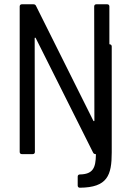

<svg xmlns="http://www.w3.org/2000/svg" viewBox="-20 -720 616 897"><path d="M491 -517V-690C491 -696 487 -700 481 -700H430C424 -700 420 -696 420 -690L421 -157C421 -153 418 -153 416 -156L148 -693C146 -698 141 -700 136 -700H82C76 -700 72 -696 72 -690V-10C72 -4 76 0 82 0H133C139 0 143 -4 143 -10L142 -541C142 -545 145 -545 147 -542L415 -7C417 -2 422 0 427 0C428 0 428 1 428 4C427 62 416 94 353 95C347 95 343 99 343 105V147C343 153 347 157 353 157C482 156 502 99 502 -8V-503C502 -509 498 -513 492 -513C491 -513 491 -515 491 -517Z"/></svg>

Font: Barlow Semi Condensed
Style: Regular
Weight: 400
Width: 4
Designer: Jeremy Tribby
Foundry: Tribby Type
Version: Version 1.422;hotconv 1.0.109;makeotfexe 2.5.65596